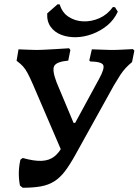

<svg xmlns="http://www.w3.org/2000/svg" viewBox="-20 -875 652 903"><path d="M284 -131 134 -480Q120 -512 109.5 -531.5Q99 -551 88 -563Q77 -575 62 -586L58 -589L67 -643Q93 -642 116.5 -641Q140 -640 154 -640Q166 -640 184.5 -641Q203 -642 232 -643.5Q261 -645 305 -648L311 -640L301 -590Q247 -585 235.5 -565.5Q224 -546 246 -488L326 -297H371ZM74 -2Q68 -32 68.5 -62.5Q69 -93 76 -124L87 -132Q140 -117 175.5 -118.5Q211 -120 235 -138.5Q259 -157 277 -193L446 -504Q473 -553 465.5 -569Q458 -585 404 -586L400 -591L412 -643L501 -640Q530 -640 554 -641.5Q578 -643 605 -644L612 -637L601 -583Q584 -569 571 -555Q558 -541 545.5 -522Q533 -503 516 -474L334 -146Q308 -99 285 -69Q262 -39 235 -22Q208 -5 172.5 1.5Q137 8 87 8ZM534 -820Q516 -781 484 -755Q452 -729 414 -715Q376 -701 338.5 -700Q301 -699 269 -711Q237 -723 218.5 -748.5Q200 -774 202 -812L251 -855L261 -854Q272 -816 302.5 -796Q333 -776 371.5 -774.5Q410 -773 447.5 -789.5Q485 -806 511 -842L521 -841Z"/></svg>

Font: Alegreya SemiBold
Style: Italic
Weight: 600
Italic angle: -7°
Designer: Juan Pablo del Peral
Foundry: Huerta Tipografica
Version: Version 2.009